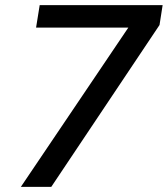

<svg xmlns="http://www.w3.org/2000/svg" viewBox="-20 -725 651 745"><path d="M61 0 478 -618H120L134 -705H611L599 -628L179 0Z"/></svg>

Font: Nunito Sans SemiBold
Style: Italic
Weight: 600
Italic angle: -9°
Designer: Vernon Adams
Foundry: Vernon Adams
Version: Version 3.006; ttfautohint (v1.8.3)